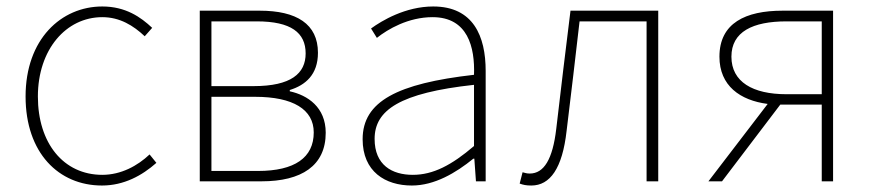

<svg xmlns="http://www.w3.org/2000/svg" viewBox="-20 -560 2698 593"><path d="M295 13C363 13 419 -18 463 -57L442 -83C405 -48 354 -20 296 -20C176 -20 97 -118 97 -262C97 -407 184 -507 296 -507C350 -507 392 -481 427 -448L450 -474C415 -507 368 -540 296 -540C169 -540 59 -439 59 -262C59 -88 161 13 295 13Z M597 0H788C911 0 986 -48 986 -150C986 -229 930 -266 875 -278V-282C923 -297 962 -329 962 -397C962 -486 896 -527 782 -527H597ZM633 -294V-494H773C879 -494 924 -459 924 -395C924 -333 879 -294 763 -294ZM633 -32V-261H768C885 -261 949 -222 949 -151C949 -73 890 -32 777 -32Z M1252 13C1322 13 1388 -26 1442 -70H1445L1450 0H1480V-341C1480 -448 1442 -540 1318 -540C1232 -540 1159 -496 1126 -472L1144 -443C1178 -470 1241 -507 1316 -507C1425 -507 1447 -414 1444 -329C1207 -302 1100 -247 1100 -130C1100 -30 1170 13 1252 13ZM1255 -20C1191 -20 1137 -50 1137 -131C1137 -220 1215 -273 1444 -298V-109C1375 -50 1318 -20 1255 -20Z M1621 13C1679 13 1717 -40 1730 -156C1744 -270 1757 -381 1770 -494H1977V0H2013V-527H1742C1727 -405 1712 -284 1698 -162C1687 -68 1660 -24 1616 -24C1607 -24 1601 -26 1594 -28L1585 7C1596 11 1605 13 1621 13Z M2409 -269C2305 -269 2239 -307 2239 -385C2239 -462 2305 -494 2409 -494H2518V-269ZM2168 0H2210L2390 -237H2518V0H2553V-527H2397C2283 -527 2202 -489 2202 -385C2202 -295 2266 -250 2351 -239Z"/></svg>

Font: Noto Sans CJK SC Thin
Style: Regular
Weight: 100
Designer: Ryoko NISHIZUKA 西塚涼子 (kana, bopomofo & ideographs); Paul D. Hunt (Latin, Greek & Cyrillic); Sandoll Communications 산돌커뮤니
Foundry: Adobe
Version: Version 2.004;hotconv 1.0.118;makeotfexe 2.5.65603